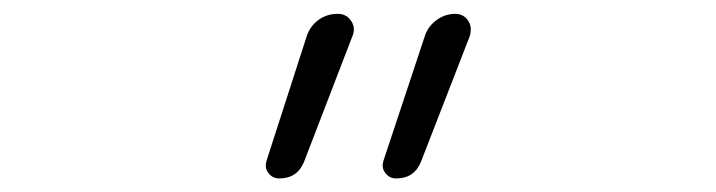

<svg xmlns="http://www.w3.org/2000/svg" viewBox="-20 -565 1040 279"><path d="M421.9 -330.1Q412.1 -305.7 385.7 -305.7Q376 -305.7 370.1 -313.5Q366.2 -318.4 366.2 -324.2Q366.2 -327.1 367.2 -331.1L425.8 -512.7Q430.7 -527.3 442.9 -536.1Q455.1 -544.9 470.7 -544.9Q483.4 -544.9 490.2 -534.7Q497.1 -524.4 492.2 -512.7ZM591.8 -330.1Q582 -305.7 555.7 -305.7Q545.9 -305.7 540 -313.5Q536.1 -318.4 536.1 -324.2Q536.1 -327.1 537.1 -331.1L597.7 -513.7Q602.5 -527.3 614.7 -536.1Q627 -544.9 641.6 -544.9Q653.3 -544.9 660.2 -535.2Q664.1 -529.3 664.1 -522.5Q664.1 -518.6 663.1 -513.7Z"/></svg>

Font: Gen Jyuu Gothic L Monospace Light
Style: Regular
Weight: 300
Designer: [Source Han Sans]
Ryoko NISHIZUKA  (kana & ideographs); Paul D. Hunt (Latin, Greek & Cyrillic); Wenlong ZHANG  (bopomofo
Version: Version 1.002.20150607